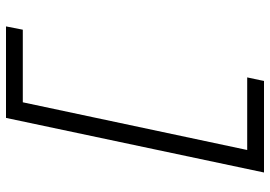

<svg xmlns="http://www.w3.org/2000/svg" viewBox="-150 -640 900 640"><g transform="rotate(90 300.0 -320.0)"><path d="M68 110 79 54H321L480 -694H238L250 -750H555L373 110Z"/></g></svg>

Font: Geist Mono Light
Style: Italic
Weight: 300
Italic angle: -12°
Monospace: yes
Designer: Basement.studio, Andrés Briganti, Mateo Zaragoza
Foundry: Basement.studio, Vercel, Andrés Briganti, Guido Ferreyra, Mateo Zaragoza
Version: Version 1.500; ttfautohint (v1.8.4.7-5d5b)